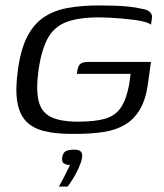

<svg xmlns="http://www.w3.org/2000/svg" viewBox="-20 -486 604 707"><path d="M242 7Q184 7 142 -3.5Q100 -14 75.5 -40Q51 -66 43.5 -112Q36 -158 46 -229Q56 -303 79.5 -349.5Q103 -396 140 -421.5Q177 -447 228.5 -456.5Q280 -466 346 -466Q374 -466 402 -465Q430 -464 455 -461.5Q480 -459 500 -454Q520 -451 528 -445Q536 -439 538.5 -431.5Q541 -424 539 -416L536 -395Q529 -401 512.5 -405.5Q496 -410 473 -413Q450 -416 426 -418Q402 -420 380.5 -421Q359 -422 345 -422Q270 -422 225 -405Q180 -388 156.5 -346Q133 -304 122 -229Q112 -157 122 -115Q132 -73 167 -55.5Q202 -38 268 -38Q330 -38 367.5 -49Q405 -60 425.5 -90.5Q446 -121 456 -177Q458 -190 459 -199.5Q460 -209 461 -214H263Q265 -232 269 -241Q273 -250 281.5 -254Q290 -258 308 -258H536L525 -179Q517 -120 495.5 -83.5Q474 -47 440.5 -27Q407 -7 361.5 0Q316 7 258 7Q255 7 251 7Q247 7 242 7ZM197 201Q206 185 213.5 170.5Q221 156 227 143.5Q233 131 238 121Q236 121 234 121Q232 121 230 121Q222 120 214.5 115Q207 110 209 94Q212 75 223.5 70Q235 65 254 65Q264 65 270.5 67.5Q277 70 280.5 76.5Q284 83 282 96Q279 112 269.5 133Q260 154 248.5 172.5Q237 191 229 201Z"/></svg>

Font: Genos
Style: Italic
Weight: 400
Italic angle: -8°
Version: Version 1.010